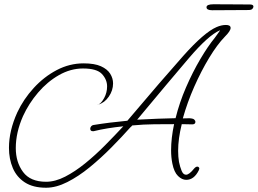

<svg xmlns="http://www.w3.org/2000/svg" viewBox="-20 -777 1208 900"><path d="M196 103Q135 103 96.5 78Q58 53 40 10.5Q22 -32 22 -84Q22 -164 61 -250Q90 -312 138 -364.5Q186 -417 246 -448.5Q306 -480 372 -480Q423 -480 453 -466.5Q483 -453 496.5 -431.5Q510 -410 510 -386Q510 -353 490 -324Q470 -295 441 -287Q440 -286 438 -286Q437 -285 434 -285Q436 -285 438 -286Q439 -286 439 -286L441 -287Q455 -293 468.5 -318Q482 -343 482 -372Q482 -404 458 -430Q434 -456 369 -456Q311 -456 256.5 -425Q202 -394 158.5 -343Q115 -292 88 -233Q54 -156 54 -83Q54 -17 88 29Q122 75 196 75Q239 75 285.5 51Q332 27 379.5 -11.5Q427 -50 472.5 -96Q518 -142 558 -185Q520 -181 485.5 -175.5Q451 -170 419 -162H415Q403 -162 403 -174Q403 -179 407 -184.5Q411 -190 418 -191Q491 -203 577 -211Q741 -405 839 -515Q937 -625 995 -650Q1018 -660 1039 -660Q1061 -660 1061 -646Q1061 -632 1034 -605Q998 -568 960.5 -506Q923 -444 890.5 -370.5Q858 -297 837 -222Q851 -222 860 -222.5Q869 -223 876 -222Q886 -221 891 -216Q896 -211 896 -206Q896 -194 881 -194Q871 -194 858.5 -194.5Q846 -195 832 -195Q815 -127 815 -70Q815 -56 816 -43Q817 -30 819 -18Q824 6 831.5 24Q839 42 852 42Q867 42 890 13Q898 4 905 4Q910 4 913 8.5Q916 13 912 21Q890 66 853 66Q833 66 814.5 48Q796 30 788 -10Q782 -39 782 -73Q782 -101 785.5 -131.5Q789 -162 796 -195Q755 -195 703.5 -194.5Q652 -194 600 -189Q599 -187 596 -184.5Q593 -182 591 -180Q551 -135 502 -85.5Q453 -36 400.5 7Q348 50 295.5 76.5Q243 103 196 103ZM623 -216Q672 -219 719 -220.5Q766 -222 803 -223Q821 -296 852 -367.5Q883 -439 919 -500Q955 -561 987 -600Q990 -604 996 -612.5Q1002 -621 1007.5 -628.5Q1013 -636 1011 -635Q957 -612 864.5 -503.5Q772 -395 623 -216ZM975 -729Q948 -729 948 -743Q948 -757 981 -757Q1032 -757 1079.5 -756.5Q1127 -756 1152 -756Q1168 -756 1168 -746Q1168 -742 1163.5 -736Q1159 -730 1144 -730Z"/></svg>

Font: Ms Madi
Style: Regular
Weight: 400
Designer: Robert E. Leuschke
Foundry: Robert E. Leuschke
Version: Version 1.010; ttfautohint (v1.8.3)